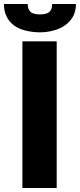

<svg xmlns="http://www.w3.org/2000/svg" viewBox="-41 -934 398 954"><path d="M240.7 -728.5V0H70.3V-728.5ZM157.7 -773.4Q120.6 -773.4 85.4 -782.2Q51.8 -790.5 28.8 -807.6Q4.4 -825.7 -7.8 -851.1Q-21.5 -878.4 -21.5 -914.1H96.7Q96.7 -889.2 109.9 -876Q122.6 -862.3 157.7 -862.3Q191.9 -862.3 205.6 -876Q218.3 -889.6 218.3 -914.1H336.4Q336.4 -882.3 323.7 -855.5Q311.5 -831.1 286.6 -811.5Q264.2 -793.9 230 -783.7Q194.3 -773.4 157.7 -773.4Z"/></svg>

Font: Lato-ExtraBold
Style: Regular
Weight: 500
Designer: Lukasz Dziedzic with Adam Twardoch and Botio Nikoltchev
Foundry: tyPoland Lukasz Dziedzic
Version: ""